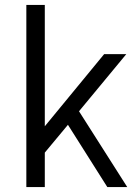

<svg xmlns="http://www.w3.org/2000/svg" viewBox="-20 -760 542 780"><path d="M87 -740H162V-247L403 -540H493L301 -308L497 0H416L256 -253L162 -140V0H87Z"/></svg>

Font: Pathway Extreme 8pt Thin 12pt Light
Style: Regular
Weight: 300
Version: Version 1.001;gftools[0.9.26]